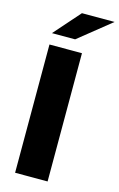

<svg xmlns="http://www.w3.org/2000/svg" viewBox="-142 -1015 665 1073"><g transform="rotate(15 190.5 -479.0)"><path d="M250 0V-742H62V0ZM193 -807 381 -958H192L59 -807Z"/></g></svg>

Font: Montserrat-Alt1 ExtBd
Style: Regular
Weight: 800
Designer: Differentunic
Foundry: Differentunic
Version: Version 7.222